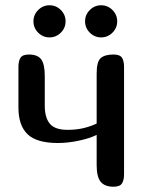

<svg xmlns="http://www.w3.org/2000/svg" viewBox="-20 -709 571 729"><path d="M150 -308Q150 -262 169.5 -239Q189 -216 236 -216Q271 -216 299 -223Q327 -230 347 -240V-430Q347 -475 362.5 -488.5Q378 -502 411 -502Q435 -502 443 -490Q451 -478 451 -455V-47Q451 -25 443 -12.5Q435 0 411 0Q378 0 362.5 -18.5Q347 -37 347 -82V-197Q322 -184 280 -175Q238 -166 200 -166Q119 -166 84.5 -199.5Q50 -233 50 -300V-455Q50 -478 58 -490Q66 -502 90 -502Q123 -502 136.5 -483.5Q150 -465 150 -420ZM107 -628Q107 -653 125 -671Q143 -689 168 -689Q193 -689 211 -671Q229 -653 229 -628Q229 -603 211 -585Q193 -567 168 -567Q143 -567 125 -585Q107 -603 107 -628ZM303 -628Q303 -653 321 -671Q339 -689 364 -689Q389 -689 407 -671Q425 -653 425 -628Q425 -603 407 -585Q389 -567 364 -567Q339 -567 321 -585Q303 -603 303 -628Z"/></svg>

Font: Marmelad
Style: Regular
Weight: 400
Designer: Manvel Shmavonyan
Foundry: Cyreal
Version: Version 1.110; ttfautohint (v1.8.4.7-5d5b)